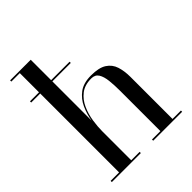

<svg xmlns="http://www.w3.org/2000/svg" viewBox="-208 -876 1001 1001"><g transform="rotate(-45 293.0 -375.0)"><path d="M30 -599.5H322V-590.5H30ZM34 -9H96.5V-741H34V-750H186V-301.5Q192.5 -342.5 210 -381.2Q227.5 -420 261 -445Q294.5 -470 350 -470Q408 -470 438.2 -450.5Q468.5 -431 479.5 -396.8Q490.5 -362.5 490.5 -319V-9H552.5V0H339V-9H401V-306.5Q401 -348.5 397.2 -382.8Q393.5 -417 380.8 -437.5Q368 -458 340 -458Q291.5 -458 261.2 -434.2Q231 -410.5 214.5 -373.8Q198 -337 192 -296.8Q186 -256.5 186 -223.5V-9H248V0H34Z"/></g></svg>

Font: Bodoni* 24pt
Style: Regular
Weight: 400
Version: Version 2.3